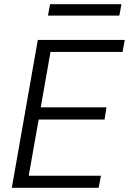

<svg xmlns="http://www.w3.org/2000/svg" viewBox="-20 -889 611 909"><path d="M36 0 159 -700H571L560 -643H219L173 -381H484L475 -323H163L116 -57H458L447 0ZM207 -815 217 -869H555L545 -815Z"/></svg>

Font: DM Sans 12pt Light
Style: Italic
Weight: 300
Italic angle: -10°
Version: Version 4.004;gftools[0.9.30]